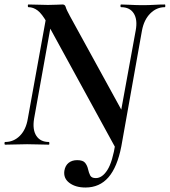

<svg xmlns="http://www.w3.org/2000/svg" viewBox="-25 -645 757 856"><path d="M356 191Q312 191 284.5 170.5Q257 150 262 116Q266 93 281 81Q296 69 319 69Q345 69 354.5 81Q364 93 367.5 109Q371 125 377 137Q383 149 402 149Q431 149 454 112.5Q477 76 490 -8L516 7Q498 100 458.5 145.5Q419 191 356 191ZM487 9 185 -543Q162 -584 142.5 -598.5Q123 -613 102 -613Q99 -613 99 -619Q99 -625 102 -625Q122 -625 147 -624Q172 -623 189 -623Q206 -623 227.5 -624Q249 -625 254 -625Q265 -625 268 -613.5Q271 -602 287 -573L523 -143L516 7Q516 12 503 14Q490 16 487 9ZM-2 0Q-5 0 -5 -6Q-5 -12 -2 -12Q36 -12 63.5 -39.5Q91 -67 99 -116L187 -602L214 -600L127 -116Q119 -67 137 -39.5Q155 -12 193 -12Q195 -12 195 -6Q195 0 193 0Q172 0 149 -1Q126 -2 96 -2Q70 -2 45 -1Q20 0 -2 0ZM516 7 497 -54 580 -509Q589 -557 571.5 -585Q554 -613 515 -613Q512 -613 512 -619Q512 -625 515 -625Q533 -625 557.5 -623.5Q582 -622 612 -622Q638 -622 663 -623.5Q688 -625 710 -625Q712 -625 712 -619Q712 -613 710 -613Q673 -613 645 -585Q617 -557 608 -509Z"/></svg>

Font: Cormorant Light
Style: Italic
Weight: 300
Italic angle: -10°
Designer: Christian Thalmann (Catharsis Fonts)
Foundry: Catharsis Fonts
Version: Version 4.000